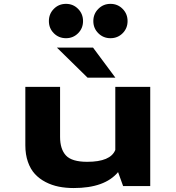

<svg xmlns="http://www.w3.org/2000/svg" viewBox="-20 -940 890 970"><path d="M313.5 -747Q277 -747 252 -772Q227 -797 227 -833.5Q227 -870 252 -895.2Q277 -920.5 313.5 -920.5Q349.5 -920.5 374.5 -895.2Q399.5 -870 399.5 -833.5Q399.5 -797 374.5 -772Q349.5 -747 313.5 -747ZM538 -747Q502 -747 476.8 -772Q451.5 -797 451.5 -833.5Q451.5 -870 476.8 -895.2Q502 -920.5 538 -920.5Q574.5 -920.5 599.5 -895.2Q624.5 -870 624.5 -833.5Q624.5 -797 599.5 -772Q574.5 -747 538 -747ZM563 -547.5H422.5L267.5 -699.5H450ZM352.5 10Q312 10 277 3Q242 -4 210.5 -20.2Q179 -36.5 156.5 -60.8Q134 -85 121 -122.2Q108 -159.5 108 -206V-501H283.5V-248.5Q283.5 -186.5 313.2 -154.5Q343 -122.5 420.5 -122.5Q538.5 -122.5 562.5 -182.5V-501H739V0H602L576.5 -70.5Q509.5 10 352.5 10Z"/></svg>

Font: League Mono Wide
Style: Bold
Weight: 700
Width: 8
Designer: Tyler Finck
Foundry: The League of Moveable Type / Tyler Finck
Version: Version 2.210